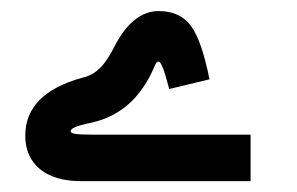

<svg xmlns="http://www.w3.org/2000/svg" viewBox="-20 -443 539 349"><path d="M149.4 -198.2C115.7 -198.2 108.4 -200.2 108.4 -204.6C108.4 -209 116.2 -213.9 147 -220.2C199.2 -231.9 237.3 -266.1 261.2 -323.2C263.2 -328.6 265.6 -331.1 268.1 -331.1C272.5 -331.1 277.8 -318.4 287.6 -281.2L360.8 -298.8C351.6 -345.2 340.3 -377.9 327.1 -396C313.5 -414.1 293.9 -422.9 268.6 -422.9C236.8 -422.9 209.5 -400.9 187.5 -357.4C170.4 -323.7 154.8 -307.6 129.9 -301.8C60.5 -282.7 25.9 -247.6 25.9 -196.3C25.9 -145 63 -113.8 126 -113.8H435.5V-198.2Z"/></svg>

Font: Estedad Black
Style: Regular
Weight: 900
Designer: Amin Abedi
Version: Version 7.3